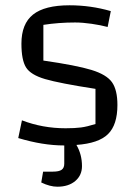

<svg xmlns="http://www.w3.org/2000/svg" viewBox="-20 -535 513 726"><path d="M269 13Q290 49 290 93Q290 128 264.5 149.5Q239 171 197 171Q169 171 136 155L143 114H180Q203 114 213 107Q223 100 223 84V15H222Q142 15 49 -13L63 -80Q141 -50 228 -50Q263 -50 286 -53Q309 -56 341 -66V-199Q205 -220 150.5 -236Q96 -252 78.5 -280Q61 -308 61 -370Q61 -445 105 -480Q149 -515 243 -515Q323 -515 399 -493L387 -433Q361 -440 326.5 -445Q292 -450 264 -450Q202 -450 144 -441V-306Q269 -288 326 -270.5Q383 -253 403.5 -224Q424 -195 424 -138Q424 -63 388.5 -28Q353 7 269 13Z"/></svg>

Font: Changa Light
Style: Regular
Weight: 300
Designer: Eduardo Rodriguez Tunni
Foundry: Eduardo Rodriguez Tunni
Version: Version 2.002; ttfautohint (v1.5) -l 8 -r 50 -G 110 -x 14 -H